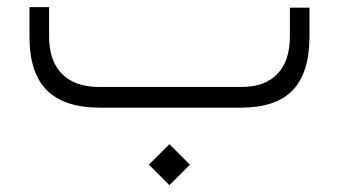

<svg xmlns="http://www.w3.org/2000/svg" viewBox="-20 -305 960 544"><path d="M261.2 -58.6H664.1Q730.5 -58.6 765.9 -95.5Q801.3 -132.3 801.3 -201.7V-283.2H856.9V-203.1Q856.9 -99.1 809.6 -49.6Q762.2 0 662.6 0H262.7Q162.1 0 112.8 -49.3Q63.5 -98.6 63.5 -201.2V-284.7H119.1V-201.7Q119.1 -132.3 155.8 -95.5Q192.4 -58.6 261.2 -58.6ZM401.9 161.6 460 103.5 518.1 161.6 460 219.7Z"/></svg>

Font: Shabnam Thin FD
Style: Thin-FD
Weight: 100
Foundry: DejaVu fonts team - Redesigned by Saber Rastikerdar - Based on Vazir font
Version: Version 5.0.0